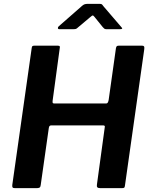

<svg xmlns="http://www.w3.org/2000/svg" viewBox="-20 -980 786 1000"><path d="M247 -327Q242 -327 238.5 -324Q235 -321 234 -312L192 -16Q191 -6 186 -3Q181 0 170 0H59Q48 0 45.5 -4Q43 -8 44 -17L145 -729Q146 -737 148.5 -739.5Q151 -742 158 -742H282Q289 -742 291 -739Q293 -736 291 -728L254 -455Q253 -446 255 -443.5Q257 -441 263 -441H532Q539 -441 542 -447Q545 -453 546 -460L584 -730Q586 -738 589 -740Q592 -742 598 -742H721Q728 -742 730.5 -738Q733 -734 731 -721L631 -15Q630 -5 627 -2.5Q624 0 613 0H503Q491 0 487 -4.5Q483 -9 485 -20L526 -320Q527 -327 516 -327ZM515 -839 473 -891Q466 -900 462.5 -899.5Q459 -899 449 -890L386 -837Q380 -831 375.5 -829.5Q371 -828 363 -828H289Q282 -828 281.5 -833.5Q281 -839 286 -843L408 -950Q415 -956 421.5 -958Q428 -960 439 -960H500Q509 -960 513 -955Q517 -950 520 -946L611 -840Q618 -833 616 -830.5Q614 -828 605 -828H533Q527 -828 523 -831Q519 -834 515 -839Z"/></svg>

Font: Libre Franklin SemiBold
Style: Italic
Weight: 600
Italic angle: -8°
Designer: Pablo Impallari, Rodrigo Fuenzalida, Nhung Nguyen
Foundry: Impallari Type
Version: Version 3.000